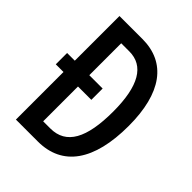

<svg xmlns="http://www.w3.org/2000/svg" viewBox="-203 -825 936 936"><g transform="rotate(45 264.5 -357.0)"><path d="M228 -714H70V-406H17V-328H70V0H221C390 0 481 -127 481 -367C481 -593 392 -714 228 -714ZM226 -626C326 -626 378 -540 378 -363C378 -180 329 -88 219 -88H170V-328H262V-406H170V-626Z"/></g></svg>

Font: Noto Sans Myanmar ExtraCondensed Medium
Style: Regular
Weight: 500
Width: 2
Designer: Monotype Design Team
Foundry: Monotype Imaging Inc.
Version: Version 2.107